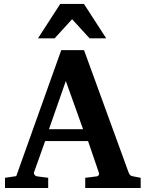

<svg xmlns="http://www.w3.org/2000/svg" viewBox="-20 -937 726 957"><path d="M308.1 -533.2 224.1 -293H394ZM404.8 0V-50.8L463.9 -58.1Q468.8 -59.1 472.2 -64.5Q475.6 -69.8 473.1 -75.2L418.9 -233.9H205.1L149.9 -79.1Q147 -71.3 152.8 -64.9Q158.7 -58.6 164.1 -58.1L220.2 -50.8V0H4.9V-50.8L61 -59.1L285.2 -687H398.9L621.1 -77.1Q625 -67.9 628.7 -64.2Q632.3 -60.5 643.1 -58.1L681.2 -50.8V0ZM426.3 -746.1 339.4 -841.3 252.4 -746.1H169.4L280.3 -917.5H398.4L509.3 -746.1Z"/></svg>

Font: Charis SIL Eur
Style: Bold
Weight: 700
Foundry: SIL International
Version: Version 5.000